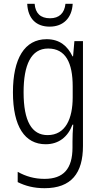

<svg xmlns="http://www.w3.org/2000/svg" viewBox="-20 -748 529 1009"><path d="M362 -728H324C319 -679 291 -652 243 -652C193 -652 166 -678 162 -728H123C127 -649 171 -608 241 -608C313 -608 358 -654 362 -728ZM225 -542C109 -542 48 -440 48 -263C48 -82 111 10 220 10C289 10 337 -29 361 -93H365C362 -60 361 -31 361 -4V27C361 140 313 192 214 192C161 192 116 179 73 155V209C113 229 158 241 214 241C355 241 416 162 416 19V-532H371L364 -452H361C335 -506 294 -542 225 -542ZM233 -493C325 -493 362 -418 362 -294V-237C362 -125 325 -38 230 -38C147 -38 104 -111 104 -263C104 -407 143 -493 233 -493Z"/></svg>

Font: Noto Sans Armenian Condensed Light
Style: Regular
Weight: 300
Width: 3
Designer: Monotype Design Team
Foundry: Monotype Imaging Inc.
Version: Version 2.008